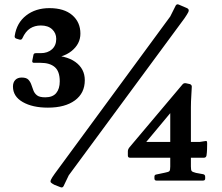

<svg xmlns="http://www.w3.org/2000/svg" viewBox="-20 -822 1011 874"><path d="M198 -332Q128 -332 83.5 -357.5Q39 -383 39 -428Q39 -447 49.5 -458Q60 -469 79 -469Q100 -469 109 -459.5Q118 -450 122.5 -437Q127 -424 132 -410.5Q137 -397 148.5 -388Q160 -379 186 -379Q220 -379 236 -398.5Q252 -418 252 -452Q252 -497 229.5 -516.5Q207 -536 165 -536H135Q125 -536 127 -546L132 -571Q133 -580 143 -580H165Q197 -580 216.5 -597.5Q236 -615 236 -645Q236 -671 217.5 -688.5Q199 -706 166 -706Q138 -706 117 -692.5Q96 -679 82 -648Q78 -639 68 -642L55 -646Q45 -649 47 -659Q56 -718 99 -751.5Q142 -785 205 -785Q272 -785 309 -753Q346 -721 346 -669Q346 -622 305.5 -589.5Q265 -557 197 -557V-571Q280 -571 323 -540Q366 -509 366 -457Q366 -398 321 -365Q276 -332 198 -332ZM780 -797Q785 -805 794 -801L822 -789Q834 -785 837.5 -780Q841 -775 837 -766.5Q833 -758 820 -739L293 -24L269 26Q264 34 255 30L227 19Q216 13 212 9Q208 5 212 -4Q216 -13 229 -31L755 -747ZM692 0Q683 0 683 -10V-18Q683 -27 693 -28L731 -36Q748 -39 751.5 -43.5Q755 -48 755 -64V-341L800 -361L625 -151L613 -176H890L909 -179Q919 -181 921 -179.5Q923 -178 923 -168Q923 -157 922.5 -142Q922 -127 920 -114Q918 -104 908 -104H572Q562 -104 562 -114V-133Q562 -142 569 -151L811 -438Q817 -445 827 -443L845 -439Q854 -435 853 -426L851 -389Q850 -373 849.5 -360.5Q849 -348 849 -334V-64Q849 -48 852.5 -43.5Q856 -39 872 -35L905 -29Q914 -27 914 -17V-9Q914 0 904 0Z"/></svg>

Font: Hahmlet SemiBold
Style: Regular
Weight: 600
Version: Version 1.002